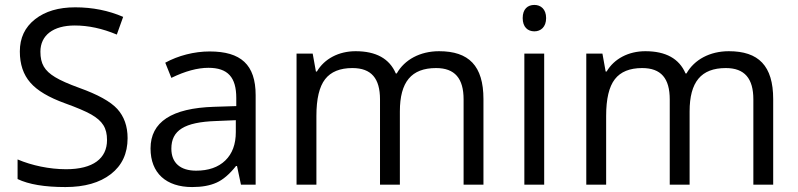

<svg xmlns="http://www.w3.org/2000/svg" viewBox="-20 -754 3258 784"><path d="M501 -189.9C501 -238.8 486.8 -278.3 459 -309.1C430.7 -339.8 378.9 -368.2 304.2 -395C259.8 -411.1 226.6 -425.8 205.1 -439C161.6 -465.3 145 -493.7 145 -543C145 -609.9 197.3 -649.9 285.2 -649.9C340.8 -649.9 397.9 -637.7 457 -612.8L482.9 -685.1C423.3 -710.9 357.9 -724.1 287.1 -724.1C219.2 -724.1 164.6 -708 123 -675.3C81.5 -642.6 61 -599.1 61 -543.9C61 -491.7 75.2 -449.2 104 -416.5C132.3 -383.8 179.7 -356 246.1 -332C293.5 -314.9 329.1 -299.8 352.5 -286.6C398.9 -259.8 417 -231.4 417 -182.1C417 -107.4 360.8 -63 250 -63C182.1 -63 110.4 -78.1 51.8 -103V-22.9C97.2 -1 162.6 9.8 247.1 9.8C325.2 9.8 387.2 -7.8 432.6 -43C478 -78.1 501 -127 501 -189.9Z M1023.9 0V-365.2C1023.9 -490.2 963.4 -543.9 835.9 -543.9C772.9 -543.9 707.5 -526.9 654.8 -498L679.7 -436C735.8 -463.4 786.6 -477.1 831.1 -477.1C910.6 -477.1 944.8 -438 944.8 -354V-320.8L854 -317.9C681.2 -312.5 594.7 -255.9 594.7 -147.9C594.7 -46.9 658.7 9.8 764.6 9.8C804.2 9.8 837.4 3.9 864.3 -8.3C890.6 -20 917 -42.5 943.8 -76.2H947.8L963.9 0ZM780.8 -57.1C716.8 -57.1 679.7 -88.4 679.7 -147C679.7 -221.7 732.9 -255.4 861.8 -259.8L942.9 -263.2V-214.8C942.9 -165 928.7 -126.5 899.9 -98.6C871.1 -70.8 831.1 -57.1 780.8 -57.1Z M1954.1 0V-349.1C1954.1 -485.8 1894 -544.9 1772.9 -544.9C1695.3 -544.9 1631.8 -510.3 1600.1 -454.1H1596.2C1570.3 -514.6 1515.6 -544.9 1432.1 -544.9C1363.3 -544.9 1304.7 -514.2 1273.9 -461.9H1270L1256.8 -535.2H1190.9V0H1272V-280.8C1272 -350.1 1283.7 -399.9 1307.6 -430.7C1331.1 -460.9 1368.2 -476.1 1418.9 -476.1C1496.6 -476.1 1531.7 -433.6 1531.7 -348.1V0H1612.8V-298.8C1612.8 -419.4 1659.7 -476.1 1760.7 -476.1C1837.4 -476.1 1873 -433.6 1873 -348.1V0Z M2202.1 -535.2H2121.1V0H2202.1ZM2114.3 -680.2C2114.3 -643.6 2134.8 -626 2162.1 -626C2188 -626 2210 -643.6 2210 -680.2C2210 -716.8 2188 -733.9 2162.1 -733.9C2134.8 -733.9 2114.3 -717.3 2114.3 -680.2Z M3137.2 0V-349.1C3137.2 -485.8 3077.1 -544.9 2956.1 -544.9C2878.4 -544.9 2814.9 -510.3 2783.2 -454.1H2779.3C2753.4 -514.6 2698.7 -544.9 2615.2 -544.9C2546.4 -544.9 2487.8 -514.2 2457 -461.9H2453.1L2439.9 -535.2H2374V0H2455.1V-280.8C2455.1 -350.1 2466.8 -399.9 2490.7 -430.7C2514.2 -460.9 2551.3 -476.1 2602.1 -476.1C2679.7 -476.1 2714.8 -433.6 2714.8 -348.1V0H2795.9V-298.8C2795.9 -419.4 2842.8 -476.1 2943.8 -476.1C3020.5 -476.1 3056.2 -433.6 3056.2 -348.1V0Z"/></svg>

Font: Samim
Style: Regular
Weight: 400
Foundry: DejaVu fonts team - Redesigned by Saber Rastikerdar
Version: Version 4.0.5